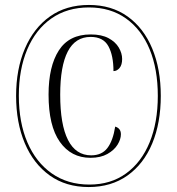

<svg xmlns="http://www.w3.org/2000/svg" viewBox="-20 -745 715 775"><path d="M338 10Q246 10 180.5 -37Q115 -84 80 -167Q45 -250 45 -358Q45 -466 80.5 -549Q116 -632 181.5 -678.5Q247 -725 339 -725Q430 -725 495 -678.5Q560 -632 594.5 -549Q629 -466 629 -358Q629 -249 594.5 -166Q560 -83 494.5 -36.5Q429 10 338 10ZM341 0Q427 0 489 -45Q551 -90 584 -170.5Q617 -251 617 -358Q617 -466 584 -546Q551 -626 488.5 -670.5Q426 -715 339 -715Q251 -715 187.5 -670.5Q124 -626 90 -545.5Q56 -465 56 -359Q56 -251 90.5 -170.5Q125 -90 189 -45Q253 0 341 0ZM345 -108Q267 -108 221.5 -172.5Q176 -237 176 -363Q176 -477 217.5 -541.5Q259 -606 346 -606Q390 -606 418 -591Q446 -576 459.5 -553Q473 -530 473 -507Q473 -483 462.5 -470.5Q452 -458 438 -458Q438 -521 417.5 -558.5Q397 -596 346 -596Q284 -596 253.5 -537Q223 -478 223 -363Q223 -242 254.5 -180Q286 -118 348 -118Q391 -118 413.5 -147.5Q436 -177 445 -234Q468 -227 468 -203Q468 -183 454.5 -161Q441 -139 413.5 -123.5Q386 -108 345 -108Z"/></svg>

Font: Noto Serif Display ExtraCondensed Medium
Style: Regular
Weight: 500
Width: 2
Designer: Monotype Design Team
Foundry: Monotype Imaging Inc.
Version: Version 2.009